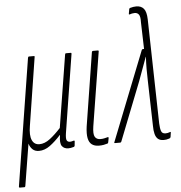

<svg xmlns="http://www.w3.org/2000/svg" viewBox="-62 -744 930 985"><g transform="rotate(-5 403.0 -252.0)"><path d="M1 185Q-5 185 -4 179L100 -475Q101 -481 106 -481H130Q136 -481 134 -475L79 -125Q71 -78 82 -53Q93 -28 120 -28Q147 -28 174.5 -49Q202 -70 231 -102L291 -475Q292 -481 296 -481H320Q325 -481 324 -475L260 -72Q256 -45 260.5 -36Q265 -27 277 -27Q283 -27 287.5 -28.5Q292 -30 297 -31Q302 -32 301 -25L299 -5Q298 1 291 2Q284 4 278 5Q272 6 266 6Q244 6 233 -9Q222 -24 229 -66H228Q199 -34 171.5 -14Q144 6 115 6Q94 6 81.5 -6Q69 -18 64 -36L29 179Q28 185 24 185Z M424 6Q401 6 387 -4.5Q373 -15 368.5 -37.5Q364 -60 369 -97L429 -475Q430 -481 436 -481H459Q466 -481 464 -475L403 -95Q397 -56 405.5 -41.5Q414 -27 434 -27Q445 -27 453.5 -29Q462 -31 470 -33Q477 -36 476 -28L472 -7Q471 -2 468 -1Q459 2 448 4Q437 6 424 6Z M757 6Q738 6 727.5 -3Q717 -12 712.5 -29.5Q708 -47 708 -71L702 -304Q701 -336 701 -365.5Q701 -395 703 -427H702Q690 -395 679.5 -365.5Q669 -336 657 -304L539 -4Q537 0 533 0H506Q501 0 504 -6L685 -464Q687 -468 691 -468H697L693 -607Q694 -635 686.5 -645.5Q679 -656 665 -656Q658 -656 651 -654.5Q644 -653 639 -651Q634 -650 635 -655L639 -678Q640 -683 644 -684Q661 -689 676 -689Q701 -689 714.5 -673Q728 -657 729 -618L741 -80Q742 -55 747 -41Q752 -27 769 -27Q781 -27 793 -32Q795 -33 796 -31.5Q797 -30 796 -27L793 -6Q791 0 786 1Q777 4 771 5Q765 6 757 6Z"/></g></svg>

Font: Sofia Sans Extra Condensed ExtraLight
Style: Italic
Weight: 250
Italic angle: -9°
Version: Version 4.100